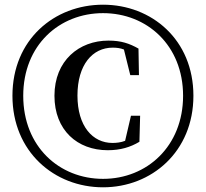

<svg xmlns="http://www.w3.org/2000/svg" viewBox="-20 -779 877 818"><path d="M419 19C626 19 804 -133 804 -371C804 -610 626 -759 419 -759C211 -759 33 -610 33 -371C33 -133 211 19 419 19ZM419 -17C233 -17 79 -154 79 -371C79 -587 233 -723 419 -723C606 -723 760 -586 760 -371C760 -157 607 -17 419 -17ZM439 -139C493 -139 536 -152 574 -175L577 -286H538L513 -179C495 -172 476 -170 459 -170C375 -170 310 -241 310 -372C310 -503 374 -576 460 -576C478 -576 493 -574 508 -568L535 -459H572L570 -572C531 -594 496 -606 442 -606C317 -606 212 -521 212 -371C212 -224 310 -139 439 -139Z"/></svg>

Font: GenRyuMin2 TW B
Style: Regular
Weight: 700
Version: Version 2.100;PS 2.1;hotconv 16.6.51;makeotf.lib2.5.65220 DE